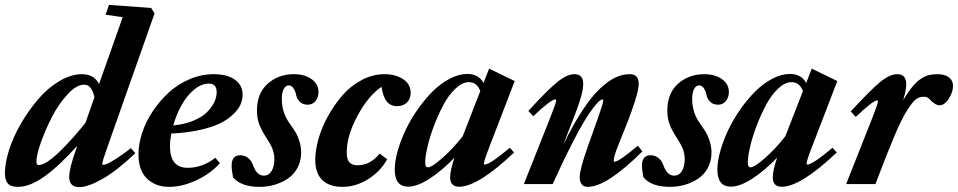

<svg xmlns="http://www.w3.org/2000/svg" viewBox="-57 -745 3877 777"><path d="M16.1 11.2Q-14.2 11.2 -25.6 -2.9Q-37.1 -17.1 -37.1 -43.5Q-37.1 -85.4 -19.8 -139.4Q-2.4 -193.4 28.6 -246.3Q59.6 -299.3 98.1 -344.2Q136.7 -389.2 183.6 -417Q230.5 -444.8 274.9 -444.8Q323.7 -444.8 343.8 -404.8L439.5 -675.3L370.1 -685.5L384.3 -725.1L554.7 -712.9L568.4 -690.4L376 -145Q356.9 -92.3 356.9 -81.5Q356.9 -77.6 361.3 -77.6Q366.7 -77.6 379.2 -83.3Q391.6 -88.9 416.5 -105Q441.4 -121.1 473.1 -145.5L490.7 -125Q417 -54.7 358.2 -21.2Q299.3 12.2 263.7 12.2Q223.1 12.2 223.1 -29.3Q223.1 -63.5 251.5 -142.6L255.9 -155.3Q181.6 -72.8 122.8 -30.8Q64 11.2 16.1 11.2ZM90.3 -90.3Q90.3 -77.1 100.1 -77.1Q127.4 -77.1 181.4 -128.7Q235.4 -180.2 289.1 -248.5L325.2 -351.6Q319.3 -376.5 309.8 -389.4Q300.3 -402.3 282.7 -402.3Q252.4 -402.3 216.6 -363.5Q180.7 -324.7 153.8 -272.7Q127 -220.7 108.6 -168.9Q90.3 -117.2 90.3 -90.3Z M627 11.2Q573.2 11.2 538.3 -21.7Q503.4 -54.7 503.4 -120.6Q503.4 -162.1 518.3 -207.5Q533.2 -252.9 561.3 -294.9Q589.4 -336.9 626 -370.6Q662.6 -404.3 710.4 -424.6Q758.3 -444.8 808.1 -444.8Q862.3 -444.8 893.6 -422.6Q924.8 -400.4 924.8 -361.8Q924.8 -341.8 916.5 -322.5Q908.2 -303.2 887.2 -282.7Q866.2 -262.2 834.5 -246.3Q802.7 -230.5 751.5 -219Q700.2 -207.5 636.2 -204.6Q630.9 -176.3 630.9 -153.3Q630.9 -65.9 702.1 -65.9Q762.2 -65.9 814.5 -106.4L833 -84.5Q793.9 -41.5 737.1 -15.1Q680.2 11.2 627 11.2ZM644 -237.3Q689 -241.7 724.4 -256.1Q759.8 -270.5 779.8 -290.3Q799.8 -310.1 809.8 -330.8Q819.8 -351.6 819.8 -372.1Q819.8 -406.7 788.6 -406.7Q757.3 -406.7 727.5 -381.3Q697.8 -356 677.2 -318.6Q656.7 -281.2 644 -237.3Z M993.7 11.2Q918.9 11.2 886.2 -27.3Q880.4 -56.6 880.4 -74.7Q880.4 -116.7 915 -116.7Q932.6 -116.7 946.5 -106Q960.4 -95.2 966.3 -78.1Q981.4 -34.2 1010.3 -34.2Q1030.8 -34.2 1042 -52.7Q1053.2 -71.3 1053.2 -100.1Q1053.2 -124 1045.4 -143.1Q1037.6 -162.1 1020 -189Q1001.5 -217.3 992.2 -241.7Q982.9 -266.1 982.9 -297.9Q982.9 -367.7 1026.4 -406.2Q1069.8 -444.8 1132.3 -444.8Q1175.3 -444.8 1203.6 -425Q1231.9 -405.3 1231.9 -372.6Q1231.9 -350.1 1219.5 -335.7Q1207 -321.3 1188.5 -321.3Q1167.5 -321.3 1155.5 -334Q1143.6 -346.7 1140.6 -363.8Q1138.2 -376.5 1130.6 -387.9Q1123 -399.4 1111.3 -399.4Q1099.1 -399.4 1091.3 -385Q1083.5 -370.6 1083.5 -344.7Q1083.5 -289.6 1114.3 -246.6Q1129.9 -224.6 1138.2 -211.2Q1146.5 -197.8 1154.1 -174.8Q1161.6 -151.9 1161.6 -127.9Q1161.6 -93.3 1147 -65.9Q1132.3 -38.6 1107.9 -22.2Q1083.5 -5.9 1054.4 2.7Q1025.4 11.2 993.7 11.2Z M1328.6 11.2Q1275.9 11.2 1247.3 -16.4Q1218.8 -43.9 1218.8 -97.7Q1218.8 -135.3 1231.4 -181.2Q1244.1 -227.1 1269.5 -273.4Q1294.9 -319.8 1327.9 -358.2Q1360.8 -396.5 1406 -420.7Q1451.2 -444.8 1499 -444.8Q1543.5 -444.8 1574.2 -424.8Q1605 -404.8 1605 -369.1Q1605 -344.7 1589.8 -330.1Q1574.7 -315.4 1550.3 -315.4Q1523.4 -315.4 1508.1 -334.5Q1492.7 -353.5 1487.3 -393.6Q1435.1 -359.4 1390.6 -278.1Q1346.2 -196.8 1346.2 -128.4Q1346.2 -100.6 1356.7 -88.4Q1367.2 -76.2 1390.1 -76.2Q1441.4 -76.2 1479.5 -123.5L1509.8 -100.6Q1483.4 -51.8 1433.3 -20.3Q1383.3 11.2 1328.6 11.2Z M1594.7 10.3Q1540.5 10.3 1540.5 -58.6Q1540.5 -92.8 1552.7 -135.5Q1564.9 -178.2 1585.4 -220.9Q1606 -263.7 1634.8 -304.4Q1663.6 -345.2 1695.3 -376.5Q1727.1 -407.7 1763.7 -426.8Q1800.3 -445.8 1834 -445.8Q1879.9 -445.8 1899.9 -409.2L1922.4 -467.3L2025.9 -417L1921.9 -146.5Q1901.4 -93.8 1901.4 -83Q1901.4 -79.1 1904.8 -79.1Q1925.3 -79.1 2006.3 -147L2023.4 -127.9Q1877.4 10.7 1801.3 10.7Q1764.6 10.7 1764.6 -27.3Q1764.6 -55.2 1782.2 -106.9Q1731.4 -54.2 1681.6 -22Q1631.8 10.3 1594.7 10.3ZM1663.6 -85.9Q1663.6 -67.9 1675.3 -67.9Q1690.4 -67.9 1732.9 -105.2Q1775.4 -142.6 1815.4 -193.4L1886.7 -376.5Q1873 -412.6 1840.3 -412.6Q1814 -412.6 1786.4 -386.5Q1758.8 -360.4 1737.5 -320.6Q1716.3 -280.8 1699.2 -235.8Q1682.1 -190.9 1672.9 -150.6Q1663.6 -110.4 1663.6 -85.9Z M2063 0 2170.4 -270.5Q2193.8 -329.1 2193.8 -338.9Q2193.8 -342.8 2189.9 -342.8Q2173.3 -342.8 2101.1 -274.9L2081.1 -295.9Q2156.7 -378.9 2197 -411.9Q2237.3 -444.8 2267.1 -444.8Q2303.2 -444.8 2303.2 -405.8Q2303.2 -367.7 2272.5 -288.6L2222.2 -158.7Q2262.7 -241.7 2300.8 -299.3Q2338.9 -356.9 2372.6 -387.9Q2406.2 -418.9 2434.6 -431.9Q2462.9 -444.8 2491.7 -444.8Q2527.8 -444.8 2527.8 -405.8Q2527.8 -383.3 2512.2 -334.7Q2496.6 -286.1 2482.4 -250.5L2442.9 -151.9Q2426.8 -111.3 2426.8 -94.7Q2426.8 -90.3 2429.7 -90.3Q2446.8 -90.3 2524.4 -155.3L2542.5 -132.3Q2398.4 11.2 2321.8 11.2Q2289.1 11.2 2289.1 -28.3Q2289.1 -58.6 2320.3 -147.5L2364.7 -272.5Q2384.3 -328.1 2384.3 -339.4Q2384.3 -342.8 2381.3 -342.8Q2377.4 -342.8 2370.1 -337.6Q2362.8 -332.5 2345.9 -311.3Q2329.1 -290 2308.1 -255.6Q2287.1 -221.2 2253.2 -154.5Q2219.2 -87.9 2179.7 0Z M2654.3 11.2Q2579.6 11.2 2546.9 -27.3Q2541 -56.6 2541 -74.7Q2541 -116.7 2575.7 -116.7Q2593.3 -116.7 2607.2 -106Q2621.1 -95.2 2627 -78.1Q2642.1 -34.2 2670.9 -34.2Q2691.4 -34.2 2702.6 -52.7Q2713.9 -71.3 2713.9 -100.1Q2713.9 -124 2706.1 -143.1Q2698.2 -162.1 2680.7 -189Q2662.1 -217.3 2652.8 -241.7Q2643.6 -266.1 2643.6 -297.9Q2643.6 -367.7 2687 -406.2Q2730.5 -444.8 2793 -444.8Q2835.9 -444.8 2864.3 -425Q2892.6 -405.3 2892.6 -372.6Q2892.6 -350.1 2880.1 -335.7Q2867.7 -321.3 2849.1 -321.3Q2828.1 -321.3 2816.2 -334Q2804.2 -346.7 2801.3 -363.8Q2798.8 -376.5 2791.3 -387.9Q2783.7 -399.4 2772 -399.4Q2759.8 -399.4 2752 -385Q2744.1 -370.6 2744.1 -344.7Q2744.1 -289.6 2774.9 -246.6Q2790.5 -224.6 2798.8 -211.2Q2807.1 -197.8 2814.7 -174.8Q2822.3 -151.9 2822.3 -127.9Q2822.3 -93.3 2807.6 -65.9Q2793 -38.6 2768.6 -22.2Q2744.1 -5.9 2715.1 2.7Q2686 11.2 2654.3 11.2Z M2900.4 10.3Q2846.2 10.3 2846.2 -58.6Q2846.2 -92.8 2858.4 -135.5Q2870.6 -178.2 2891.1 -220.9Q2911.6 -263.7 2940.4 -304.4Q2969.2 -345.2 3001 -376.5Q3032.7 -407.7 3069.3 -426.8Q3106 -445.8 3139.6 -445.8Q3185.5 -445.8 3205.6 -409.2L3228 -467.3L3331.5 -417L3227.5 -146.5Q3207 -93.8 3207 -83Q3207 -79.1 3210.4 -79.1Q3231 -79.1 3312 -147L3329.1 -127.9Q3183.1 10.7 3106.9 10.7Q3070.3 10.7 3070.3 -27.3Q3070.3 -55.2 3087.9 -106.9Q3037.1 -54.2 2987.3 -22Q2937.5 10.3 2900.4 10.3ZM2969.2 -85.9Q2969.2 -67.9 2981 -67.9Q2996.1 -67.9 3038.6 -105.2Q3081.1 -142.6 3121.1 -193.4L3192.4 -376.5Q3178.7 -412.6 3146 -412.6Q3119.6 -412.6 3092 -386.5Q3064.5 -360.4 3043.2 -320.6Q3022 -280.8 3004.9 -235.8Q2987.8 -190.9 2978.5 -150.6Q2969.2 -110.4 2969.2 -85.9Z M3367.2 0 3473.1 -267.6Q3496.1 -325.7 3496.1 -335Q3496.1 -338.9 3492.7 -338.9Q3477.1 -338.9 3406.2 -272L3385.7 -293.9Q3465.3 -380.4 3504.4 -412.6Q3543.5 -444.8 3573.7 -444.8Q3610.4 -444.8 3610.4 -405.3Q3610.4 -380.9 3598.1 -339.8Q3618.2 -373.5 3636 -394.8Q3653.8 -416 3670.7 -426.8Q3687.5 -437.5 3702.4 -441.2Q3717.3 -444.8 3736.8 -444.8Q3766.6 -444.8 3783.2 -431.9Q3799.8 -418.9 3799.8 -397.9Q3799.8 -372.6 3782.7 -345.7Q3765.6 -318.8 3744.1 -318.8Q3735.4 -318.8 3723.6 -326.9Q3711.9 -335 3705.6 -342.8Q3696.8 -353.5 3681.2 -353.5Q3663.6 -353.5 3649.9 -343.5Q3636.2 -333.5 3614.3 -299.1Q3592.3 -264.6 3561.5 -192.1Q3530.8 -119.6 3485.8 0Z"/></svg>

Font: Elstob Grade
Style: Italic
Weight: 400
Italic angle: -20°
Designer: Peter S. Baker
Version: Version 1.015